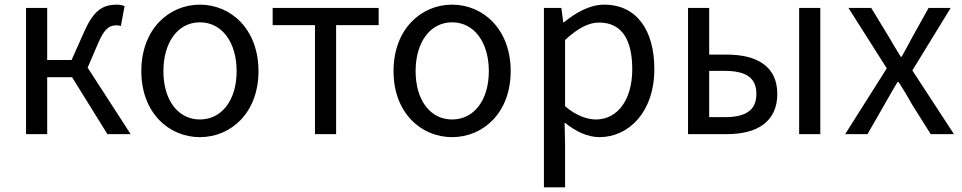

<svg xmlns="http://www.w3.org/2000/svg" viewBox="-20 -577 4139 826"><path d="M357 -286 403 -393C431 -458 453 -468 482 -468C490 -468 494 -467 500 -465L516 -551C508 -554 496 -557 484 -557C425 -557 384 -536 342 -440L288 -319H183V-543H92V0H183V-245H290L442 0H542Z M840 13C973 13 1092 -91 1092 -271C1092 -452 973 -557 840 -557C707 -557 588 -452 588 -271C588 -91 707 13 840 13ZM840 -63C746 -63 683 -146 683 -271C683 -396 746 -481 840 -481C934 -481 998 -396 998 -271C998 -146 934 -63 840 -63Z M1335 0H1426V-469H1609V-543H1153V-469H1335Z M1925 13C2058 13 2177 -91 2177 -271C2177 -452 2058 -557 1925 -557C1792 -557 1673 -452 1673 -271C1673 -91 1792 13 1925 13ZM1925 -63C1831 -63 1768 -146 1768 -271C1768 -396 1831 -481 1925 -481C2019 -481 2083 -396 2083 -271C2083 -146 2019 -63 1925 -63Z M2320 229H2411V45L2409 -50C2458 -10 2510 13 2559 13C2684 13 2795 -94 2795 -280C2795 -447 2719 -557 2579 -557C2516 -557 2455 -521 2406 -481H2403L2395 -543H2320ZM2544 -63C2508 -63 2460 -78 2411 -120V-405C2464 -454 2511 -480 2557 -480C2660 -480 2700 -399 2700 -279C2700 -144 2634 -63 2544 -63Z M2940 0H3108C3237 0 3324 -53 3324 -173C3324 -291 3237 -342 3108 -342H3031V-543H2940ZM3031 -73V-272H3098C3190 -272 3234 -242 3234 -173C3234 -104 3190 -73 3098 -73ZM3418 0H3509V-543H3418Z M3616 0H3712L3785 -127C3804 -160 3822 -193 3841 -224H3846C3866 -193 3886 -160 3904 -127L3984 0H4084L3905 -274L4070 -543H3975L3908 -423C3892 -393 3876 -363 3859 -333H3855C3837 -363 3818 -393 3801 -423L3728 -543H3630L3795 -283Z"/></svg>

Font: Noto Sans Mono CJK SC Regular
Style: Regular
Weight: 400
Designer: Ryoko NISHIZUKA (kana & ideographs); Paul D. Hunt (Latin, Greek & Cyrillic); Wenlong ZHANG (bopomofo); Sandoll Communica
Foundry: Adobe Systems Incorporated
Version: Version 1.005;PS 1.005;hotconv 1.0.96;makeotf.lib2.5.65012